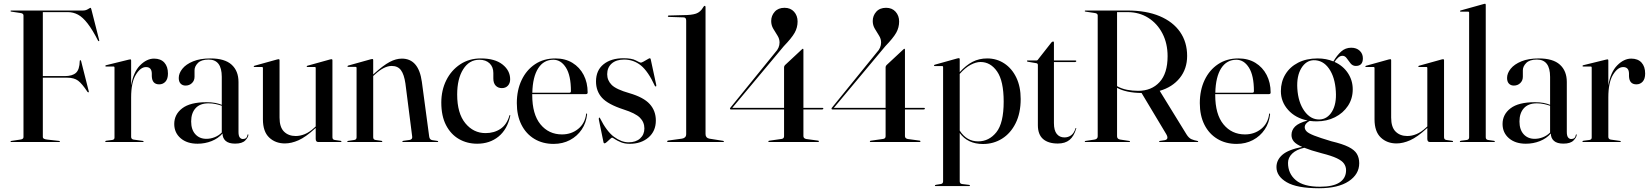

<svg xmlns="http://www.w3.org/2000/svg" viewBox="-20 -756 8784 1022"><path d="M421 -700Q436.5 -700 448 -707.2Q459.5 -714.5 462 -714.5Q463 -714.5 464 -713Q465 -711.5 466.5 -705.5L508 -542Q509 -537.5 507 -537Q504.5 -536 502 -539.5Q472 -598 446.2 -631.2Q420.5 -664.5 395.2 -678Q370 -691.5 341.5 -691.5H208V-351H325.5Q365 -351 384.2 -368.2Q403.5 -385.5 404.5 -431.5Q405 -435.5 407 -435.5Q410.5 -436.5 412 -430L452.5 -270Q454 -265.5 451 -264.5Q449 -264 446 -266.5Q417 -310.5 395.8 -326.5Q374.5 -342.5 337.5 -342.5H208V-26Q208 -15.5 231.5 -13L294 -6Q299 -5.5 299 -3Q299 0 295 0H40Q36 0 36 -3Q36 -5.5 41 -6L87.5 -13Q105 -15 105 -26V-674Q105 -685 87.5 -687L41 -694Q36 -694.5 36 -697Q36 -700 40 -700Z M678 -434.5V-301.5Q690 -372.5 725.5 -408.2Q761 -444 800 -444Q835.5 -444 854.8 -422.8Q874 -401.5 874 -364.5Q874 -336 860.8 -321.5Q847.5 -307 827.5 -307Q789.5 -307 788 -350.5V-364.5Q787.5 -399 757 -399Q728 -399 703 -358.2Q678 -317.5 678 -237.5V-27.5Q678 -15.5 690.5 -13L740 -6Q744.5 -5.5 744.5 -3Q744.5 0 740 0H544.5Q540 0 540 -3Q540 -6 546 -7L577.5 -11Q589.5 -13 589.5 -23.5V-396Q589.5 -402 584 -402H544Q540.5 -402 540.5 -405Q540.5 -407.5 545 -409L665 -438.5Q671 -440 673.5 -440Q678 -440 678 -434.5Z M907.5 -96Q907.5 -147 950 -179.5Q992.5 -212 1079.5 -212Q1106 -212 1125.5 -208.2Q1145 -204.5 1160.5 -198V-347Q1160.5 -439 1090.5 -439Q1051.5 -439 1033.5 -420.8Q1015.5 -402.5 1015.5 -382V-347.5Q1015.5 -327 1001.8 -313.8Q988 -300.5 967.5 -300.5Q951.5 -300.5 941.5 -310.8Q931.5 -321 931.5 -341Q931.5 -366 950.8 -390Q970 -414 1007.8 -429.5Q1045.5 -445 1100.5 -445Q1176 -445 1212.8 -411.8Q1249.5 -378.5 1249.5 -319.5V-54Q1249.5 -33 1256.2 -24.5Q1263 -16 1273 -16Q1294.5 -16 1297.5 -38Q1298 -41 1300 -41Q1302 -41 1302 -38Q1302 -26 1285.8 -8.8Q1269.5 8.5 1231.5 8.5Q1197.5 8.5 1181 -6.2Q1164.5 -21 1164.5 -45.5Q1141.5 -19 1106.2 -5Q1071 9 1031.5 9Q975.5 9 941.5 -20.2Q907.5 -49.5 907.5 -96ZM997.5 -109.5Q997.5 -66 1019.8 -41.5Q1042 -17 1078.5 -17Q1100.5 -17 1122.2 -25.5Q1144 -34 1160.5 -50.5V-193Q1145 -198.5 1127.5 -202.2Q1110 -206 1089.5 -206Q1044.5 -206 1021 -180Q997.5 -154 997.5 -109.5Z M1379.5 -121V-394Q1379.5 -399.5 1373 -399.5H1334Q1330.5 -399.5 1330.5 -402.5Q1330.5 -404.5 1334.5 -406L1455 -439.5Q1461 -441 1463.5 -441Q1468 -441 1468 -436V-130Q1468 -79 1491.8 -55.5Q1515.5 -32 1554 -32Q1578 -32 1602.8 -42.2Q1627.5 -52.5 1653.5 -76.5L1660.5 -83V-394Q1660.5 -399.5 1655 -399.5H1616Q1612.5 -399.5 1612.5 -402.5Q1612.5 -404.5 1616 -406L1736.5 -439.5Q1742 -441 1744.5 -441Q1749.5 -441 1749.5 -436V-25.5Q1749.5 -13 1761.5 -11L1793 -6.5Q1797.5 -6 1797.5 -3Q1797.5 0 1794 0H1674.5Q1660.5 0 1660.5 -16.5V-75L1657 -72Q1607.5 -26.5 1569.2 -9.5Q1531 7.5 1496.5 7.5Q1446 7.5 1412.8 -24Q1379.5 -55.5 1379.5 -121Z M1966.5 -437V-359.5L1972.5 -365Q2020 -408 2053.8 -426Q2087.5 -444 2119 -444Q2208.5 -444 2225.5 -320.5L2264.5 -29.5Q2266.5 -12 2281.5 -10L2308 -6Q2312.5 -5 2312.5 -3Q2312.5 0 2308.5 0H2126Q2121.5 0 2121.5 -3Q2121.5 -5.5 2127 -6.5L2159.5 -11Q2176.5 -13.5 2174 -29.5L2138 -311.5Q2131 -360 2114.2 -382.5Q2097.5 -405 2065 -405Q2024.5 -405 1976 -360L1966.5 -351.5V-25.5Q1966.5 -13 1978.5 -11L2010 -6.5Q2015 -6 2015 -3Q2015 0 2011 0H1831.5Q1828.5 0 1828.5 -3Q1828.5 -5 1832.5 -6L1866 -11Q1878 -13 1878 -25V-394.5Q1878 -400 1872 -400H1833Q1829.5 -400 1829.5 -403Q1829.5 -405 1833.5 -407L1953.5 -440.5Q1959.5 -442 1962 -442Q1966.5 -442 1966.5 -437Z M2695.5 -334Q2695.5 -313 2683.5 -300Q2671.5 -287 2651.5 -287Q2631 -287 2618.5 -300.2Q2606 -313.5 2606 -338V-367.5Q2606 -399.5 2586 -418.8Q2566 -438 2531.5 -438Q2477.5 -438 2445.5 -387.2Q2413.5 -336.5 2413.5 -253Q2413.5 -153 2456.8 -100.2Q2500 -47.5 2564.5 -47.5Q2610.5 -47.5 2644.2 -70.2Q2678 -93 2691.5 -140.5Q2692 -143.5 2694.5 -143.5Q2697 -143 2696 -139.5Q2680.5 -67.5 2633.8 -29.2Q2587 9 2520 9Q2466 9 2422.8 -16Q2379.5 -41 2354.2 -89.8Q2329 -138.5 2329 -210Q2329 -275.5 2355.5 -328.8Q2382 -382 2429.5 -413.5Q2477 -445 2539.5 -445Q2614 -445 2654.8 -412.8Q2695.5 -380.5 2695.5 -334Z M3108 -263.5Q3108 -255 3098.5 -255H2813Q2813 -253 2813 -250.5Q2813 -147.5 2857 -94Q2901 -40.5 2971.5 -40.5Q3021 -40.5 3057.2 -69.5Q3093.5 -98.5 3100 -148.5Q3100 -152 3102 -152Q3105.5 -152 3105 -147.5Q3100.5 -102.5 3076.5 -66.8Q3052.5 -31 3013.8 -10.5Q2975 10 2927 10Q2868.5 10 2824.2 -16.8Q2780 -43.5 2755.5 -92.2Q2731 -141 2731 -207Q2731 -276 2756.5 -329.8Q2782 -383.5 2828 -414.2Q2874 -445 2936 -445Q2988.5 -445 3027 -421.5Q3065.5 -398 3086.8 -357Q3108 -316 3108 -263.5ZM2925.5 -438Q2874 -438 2844.8 -392.5Q2815.5 -347 2813.5 -262.5H3011.5Q3019 -262.5 3019 -271Q3019 -354 2992.5 -396Q2966 -438 2925.5 -438Z M3326 1.5Q3364.5 1.5 3387.2 -19Q3410 -39.5 3410 -72.5Q3410 -106 3386 -129.8Q3362 -153.5 3299 -173.5Q3216 -200.5 3184.2 -235.8Q3152.5 -271 3152.5 -322.5Q3152.5 -381.5 3192.5 -413.8Q3232.5 -446 3298.5 -446Q3343.5 -446 3365 -434.2Q3386.5 -422.5 3391 -422.5Q3395 -422.5 3405.5 -428.2Q3416 -434 3426 -440Q3436 -446 3438.5 -446Q3442.5 -446 3443.5 -441.5L3473 -304.5Q3474.5 -297.5 3471.5 -296Q3468.5 -294.5 3466 -298.5Q3430 -376.5 3391.2 -407.8Q3352.5 -439 3302 -439Q3260 -439 3236 -417.8Q3212 -396.5 3212 -361Q3212 -328 3236 -304Q3260 -280 3330.5 -260Q3406 -238 3438.5 -202Q3471 -166 3471 -114.5Q3471 -58 3431.8 -24.2Q3392.5 9.5 3332 9.5Q3305 9.5 3285 1.2Q3265 -7 3253 -15.2Q3241 -23.5 3238 -23.5Q3235.5 -23.5 3227.2 -15.8Q3219 -8 3210.5 -0.5Q3202 7 3198.5 7Q3193 7 3192 -0.5L3167.5 -120Q3166.5 -128 3169.5 -130Q3171.5 -131 3173.5 -127.5Q3209.5 -56 3249 -27.2Q3288.5 1.5 3326 1.5Z M3540.5 -666Q3535 -666 3535 -669.5Q3535 -673.5 3540 -673.5L3617 -675.5Q3661 -675.5 3684.8 -683.5Q3708.5 -691.5 3723.5 -718Q3727.5 -725 3731 -725Q3735.5 -725 3735.5 -718V-42.5Q3735.5 -22 3755.5 -18L3828 -6.5Q3833.5 -5.5 3833.5 -3.5Q3833.5 0 3828 0H3536.5Q3531 0 3531 -4Q3531 -6.5 3537 -8L3610 -18Q3620 -19.5 3626.2 -25.2Q3632.5 -31 3632.5 -42.5V-646.5Q3632.5 -663.5 3618.5 -663.5Z M4153.5 -398Q4153.5 -404.5 4158.5 -409.5L4246.5 -491.5Q4251.5 -496.5 4253.5 -496.5Q4256.5 -496.5 4256.5 -491.5V-182H4357.5Q4362.5 -182 4362.5 -178.5Q4362.5 -173.5 4355.5 -173.5H4256.5V-31.5Q4256.5 -19 4272 -16L4335 -7.5Q4339 -6.5 4339 -3.5Q4339 0 4334.5 0H4074.5Q4069.5 0 4069.5 -3.5Q4069.5 -6 4074.5 -7L4140.5 -16.5Q4153.5 -18.5 4153.5 -31V-173.5H3870Q3865.5 -173.5 3865.5 -177.5Q3865.5 -180 3868 -183L4107 -477.5Q4129.5 -501 4129.5 -530Q4129.5 -549 4118.5 -566.5Q4107.5 -584 4096.2 -602.8Q4085 -621.5 4085 -644Q4085 -672.5 4103.8 -693.5Q4122.5 -714.5 4156 -714.5Q4188 -714.5 4206.8 -693.5Q4225.5 -672.5 4225.5 -641.5Q4225.5 -609.5 4210 -581.8Q4194.5 -554 4152 -510L3878 -182H4153.5Z M4694 -398Q4694 -404.5 4699 -409.5L4787 -491.5Q4792 -496.5 4794 -496.5Q4797 -496.5 4797 -491.5V-182H4898Q4903 -182 4903 -178.5Q4903 -173.5 4896 -173.5H4797V-31.5Q4797 -19 4812.5 -16L4875.5 -7.5Q4879.5 -6.5 4879.5 -3.5Q4879.5 0 4875 0H4615Q4610 0 4610 -3.5Q4610 -6 4615 -7L4681 -16.5Q4694 -18.5 4694 -31V-173.5H4410.5Q4406 -173.5 4406 -177.5Q4406 -180 4408.5 -183L4647.5 -477.5Q4670 -501 4670 -530Q4670 -549 4659 -566.5Q4648 -584 4636.8 -602.8Q4625.5 -621.5 4625.5 -644Q4625.5 -672.5 4644.2 -693.5Q4663 -714.5 4696.5 -714.5Q4728.5 -714.5 4747.2 -693.5Q4766 -672.5 4766 -641.5Q4766 -609.5 4750.5 -581.8Q4735 -554 4692.5 -510L4418.5 -182H4694Z M5088.5 -441.5V-372Q5121.5 -408.5 5156.5 -426.8Q5191.5 -445 5234.5 -445Q5285.5 -445 5326 -418.2Q5366.5 -391.5 5389.8 -343Q5413 -294.5 5413 -229Q5413 -154 5386.2 -100.2Q5359.5 -46.5 5314 -18Q5268.5 10.5 5212.5 10.5Q5131 10.5 5088.5 -48V209Q5088.5 221.5 5100.5 223.5L5138 228Q5143 229 5143 231.5Q5143 234.5 5139 234.5H4959.5Q4956.5 234.5 4956.5 231.5Q4956.5 228.5 4963 227.5L4988 223.5Q5000 221.5 5000 209.5V-399Q5000 -404.5 4994 -404.5H4955Q4951.5 -404.5 4951.5 -407.5Q4951.5 -409.5 4955.5 -411.5L5075.5 -445Q5081.5 -446.5 5084 -446.5Q5088.5 -446.5 5088.5 -441.5ZM5199.5 -426Q5175 -426 5146.2 -410.8Q5117.5 -395.5 5088.5 -362.5V-61Q5125 -3.5 5186.5 -3.5Q5244.5 -3.5 5283.5 -52Q5322.5 -100.5 5322.5 -215Q5322.5 -325 5287.5 -375.5Q5252.5 -426 5199.5 -426Z M5497 -419.5 5450.5 -427.5Q5446.5 -428.5 5446.5 -431.5Q5446.5 -434 5449 -434H5495Q5503 -434 5505.5 -439.5L5577 -530.5Q5581.5 -535 5585.5 -535Q5590 -535 5590 -529.5V-434H5705Q5709 -434 5709 -431Q5709 -425.5 5698.5 -425.5H5590V-100.5Q5590 -62 5605 -43.2Q5620 -24.5 5646 -24.5Q5666 -24.5 5681.5 -35.8Q5697 -47 5705 -73Q5706 -75 5707.8 -74.8Q5709.5 -74.5 5708.5 -71.5Q5696.5 -30.5 5673 -11.2Q5649.5 8 5610.5 8Q5560 8 5532.2 -16Q5504.5 -40 5504.5 -90V-410Q5504.5 -418 5497 -419.5Z M6299 -458.5Q6299 -389.5 6259.8 -340.8Q6220.5 -292 6153 -272.5L6295.5 -41Q6308 -21 6322.2 -15Q6336.5 -9 6353 -6Q6358 -5 6358 -3Q6358 0 6354 0H6154Q6149.5 0 6149.5 -3Q6149.5 -4.5 6154.5 -6L6180.5 -10Q6203.5 -15 6187.5 -42.5L6056.5 -261Q5974.5 -262 5926 -288.5V-30.5Q5926 -15.5 5943.5 -13L5990 -6Q5995 -5.5 5995 -3Q5995 0 5991 0H5758Q5754 0 5754 -3Q5754 -5.5 5759 -6L5805.5 -13Q5823 -15.5 5823 -30.5V-674Q5823 -685 5805.5 -687L5759 -694Q5754 -694.5 5754 -697Q5754 -700 5758 -700H5981Q6082 -700 6153 -670Q6224 -640 6261.5 -585.8Q6299 -531.5 6299 -458.5ZM5926 -691.5V-297.5Q5950.5 -283.5 5979.5 -278Q6008.5 -272.5 6038 -272.5Q6109.5 -272.5 6152.2 -319Q6195 -365.5 6195 -457Q6195 -525 6167.5 -578Q6140 -631 6092 -661.2Q6044 -691.5 5981.5 -691.5Z M6743.5 -263.5Q6743.5 -255 6734 -255H6448.5Q6448.5 -253 6448.5 -250.5Q6448.5 -147.5 6492.5 -94Q6536.5 -40.5 6607 -40.5Q6656.5 -40.5 6692.8 -69.5Q6729 -98.5 6735.5 -148.5Q6735.5 -152 6737.5 -152Q6741 -152 6740.5 -147.5Q6736 -102.5 6712 -66.8Q6688 -31 6649.2 -10.5Q6610.5 10 6562.5 10Q6504 10 6459.8 -16.8Q6415.5 -43.5 6391 -92.2Q6366.5 -141 6366.5 -207Q6366.5 -276 6392 -329.8Q6417.5 -383.5 6463.5 -414.2Q6509.5 -445 6571.5 -445Q6624 -445 6662.5 -421.5Q6701 -398 6722.2 -357Q6743.5 -316 6743.5 -263.5ZM6561 -438Q6509.5 -438 6480.2 -392.5Q6451 -347 6449 -262.5H6647Q6654.5 -262.5 6654.5 -271Q6654.5 -354 6628 -396Q6601.5 -438 6561 -438Z M7067 -4Q7126 10 7158 26Q7190 42 7202.5 63Q7215 84 7215 113Q7215 171.5 7159 208.8Q7103 246 7001 246Q6883.5 246 6829 214Q6774.5 182 6774.5 133.5Q6774.5 95.5 6806 68Q6837.5 40.5 6911.5 26Q6880 12.5 6867.2 -2.5Q6854.5 -17.5 6854.5 -37.5Q6854.5 -63.5 6873.5 -82.5Q6892.5 -101.5 6940 -114.5Q6875.5 -127.5 6836.8 -170.8Q6798 -214 6798 -271Q6798 -320.5 6821.8 -360Q6845.5 -399.5 6889.5 -422.2Q6933.5 -445 6994 -445Q7039.5 -445 7077.5 -429Q7096.5 -461.5 7119 -481.8Q7141.5 -502 7172.5 -502Q7200.5 -502 7217.5 -486Q7234.5 -470 7234.5 -445.5Q7234.5 -405 7197 -405Q7180 -405 7169 -418.5Q7158 -432 7148.8 -445.5Q7139.5 -459 7126 -459Q7114 -459 7103.8 -450Q7093.5 -441 7083.5 -426.5Q7129 -406 7154.8 -367Q7180.5 -328 7180.5 -280.5Q7180.5 -231 7155 -192.5Q7129.5 -154 7086 -132Q7042.5 -110 6988 -110Q6969.5 -110 6951.5 -112.5Q6940 -107 6932.5 -98.2Q6925 -89.5 6925 -79Q6925 -67 6934.8 -56.8Q6944.5 -46.5 6974.8 -34.5Q7005 -22.5 7067 -4ZM6972 -435.5Q6931.5 -434 6906.5 -392.5Q6881.5 -351 6885.5 -285Q6890 -211.5 6923 -165.2Q6956 -119 7003.5 -120Q7045.5 -121.5 7070.2 -162.2Q7095 -203 7090.5 -270Q7086 -345.5 7054 -391Q7022 -436.5 6972 -435.5ZM6836 111Q6836 168 6877.5 203Q6919 238 7006 238Q7075.5 238 7110.2 215.2Q7145 192.5 7145 150Q7145 131 7134.2 115.2Q7123.5 99.5 7095.5 86.2Q7067.5 73 7016 60Q6986 52 6963 44.8Q6940 37.5 6922.5 30.5Q6879.5 40.5 6857.8 62Q6836 83.5 6836 111Z M7296.5 -121V-394Q7296.5 -399.5 7290 -399.5H7251Q7247.5 -399.5 7247.5 -402.5Q7247.5 -404.5 7251.5 -406L7372 -439.5Q7378 -441 7380.5 -441Q7385 -441 7385 -436V-130Q7385 -79 7408.8 -55.5Q7432.5 -32 7471 -32Q7495 -32 7519.8 -42.2Q7544.5 -52.5 7570.5 -76.5L7577.5 -83V-394Q7577.5 -399.5 7572 -399.5H7533Q7529.5 -399.5 7529.5 -402.5Q7529.5 -404.5 7533 -406L7653.5 -439.5Q7659 -441 7661.5 -441Q7666.5 -441 7666.5 -436V-25.5Q7666.5 -13 7678.5 -11L7710 -6.5Q7714.5 -6 7714.5 -3Q7714.5 0 7711 0H7591.5Q7577.5 0 7577.5 -16.5V-75L7574 -72Q7524.5 -26.5 7486.2 -9.5Q7448 7.5 7413.5 7.5Q7363 7.5 7329.8 -24Q7296.5 -55.5 7296.5 -121Z M7888.5 -730.5V-25.5Q7888.5 -13 7900.5 -11L7932 -6.5Q7937 -6 7937 -3Q7937 0 7933 0H7753.5Q7750.5 0 7750.5 -3Q7750.5 -5.5 7757 -7L7788 -11Q7800 -13 7800 -25V-688.5Q7800 -694 7794 -694H7755Q7751.5 -694 7751.5 -697Q7751.5 -699.5 7755.5 -700.5L7875.5 -734Q7881.5 -736 7884 -736Q7888.5 -736 7888.5 -730.5Z M7978 -96Q7978 -147 8020.5 -179.5Q8063 -212 8150 -212Q8176.5 -212 8196 -208.2Q8215.5 -204.5 8231 -198V-347Q8231 -439 8161 -439Q8122 -439 8104 -420.8Q8086 -402.5 8086 -382V-347.5Q8086 -327 8072.2 -313.8Q8058.5 -300.5 8038 -300.5Q8022 -300.5 8012 -310.8Q8002 -321 8002 -341Q8002 -366 8021.2 -390Q8040.5 -414 8078.2 -429.5Q8116 -445 8171 -445Q8246.5 -445 8283.2 -411.8Q8320 -378.5 8320 -319.5V-54Q8320 -33 8326.8 -24.5Q8333.5 -16 8343.5 -16Q8365 -16 8368 -38Q8368.5 -41 8370.5 -41Q8372.5 -41 8372.5 -38Q8372.5 -26 8356.2 -8.8Q8340 8.5 8302 8.5Q8268 8.5 8251.5 -6.2Q8235 -21 8235 -45.5Q8212 -19 8176.8 -5Q8141.5 9 8102 9Q8046 9 8012 -20.2Q7978 -49.5 7978 -96ZM8068 -109.5Q8068 -66 8090.2 -41.5Q8112.5 -17 8149 -17Q8171 -17 8192.8 -25.5Q8214.5 -34 8231 -50.5V-193Q8215.5 -198.5 8198 -202.2Q8180.5 -206 8160 -206Q8115 -206 8091.5 -180Q8068 -154 8068 -109.5Z M8541 -434.5V-301.5Q8553 -372.5 8588.5 -408.2Q8624 -444 8663 -444Q8698.5 -444 8717.8 -422.8Q8737 -401.5 8737 -364.5Q8737 -336 8723.8 -321.5Q8710.5 -307 8690.5 -307Q8652.5 -307 8651 -350.5V-364.5Q8650.5 -399 8620 -399Q8591 -399 8566 -358.2Q8541 -317.5 8541 -237.5V-27.5Q8541 -15.5 8553.5 -13L8603 -6Q8607.5 -5.5 8607.5 -3Q8607.5 0 8603 0H8407.5Q8403 0 8403 -3Q8403 -6 8409 -7L8440.5 -11Q8452.5 -13 8452.5 -23.5V-396Q8452.5 -402 8447 -402H8407Q8403.5 -402 8403.5 -405Q8403.5 -407.5 8408 -409L8528 -438.5Q8534 -440 8536.5 -440Q8541 -440 8541 -434.5Z"/></svg>

Font: Fraunces144ptRegular
Style: Regular
Weight: 400
Version: Version 1.000;[0bf87f6ff]